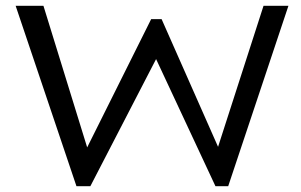

<svg xmlns="http://www.w3.org/2000/svg" viewBox="-20 -643 1040 663"><path d="M244 0 34 -623H130L281 -134L502 -577H538L733 -136L890 -623H976L768 0H724L519 -439L292 0Z"/></svg>

Font: Inconsolata UltraExpanded Thin
Style: Regular
Weight: 100
Width: 9
Monospace: yes
Designer: Raph Levien, Cyreal, Brenton Simpson
Foundry: Raph Levien, Cyreal, Google
Version: Version 3.100; ttfautohint (v1.8.4.7-5d5b)